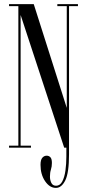

<svg xmlns="http://www.w3.org/2000/svg" viewBox="-20 -720 421 936"><path d="M24 0V-10H69.5V-690H24V-700H144.5L305.5 -194V-690H259.5V-700H360V-690H316.5V31.5Q316.5 123 298.2 159.5Q280 196 252.5 196Q222 196 199.8 163.2Q177.5 130.5 177.5 83.5Q177.5 59.5 186.2 49.2Q195 39 207.5 39Q218.5 39 225.8 46.8Q233 54.5 233 74.5Q233 92 228.2 106.8Q223.5 121.5 223.5 141.5Q223.5 157.5 230.2 171.5Q237 185.5 253.5 185.5Q272.5 185.5 283.5 164.8Q294.5 144 299 111.5Q303.5 79 303.5 43.5V0H293L80.5 -647V-10H131V0Z"/></svg>

Font: Imbue 100pt
Style: Regular
Weight: 400
Designer: Tyler Finck
Foundry: Etcetera Type Company
Version: Version 1.102; ttfautohint (v1.8.3)